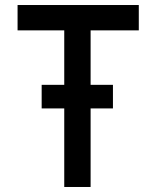

<svg xmlns="http://www.w3.org/2000/svg" viewBox="-20 -745 622 765"><path d="M50 -725H533V-624H341V0H236V-624H50ZM146 -407H430V-313H146Z"/></svg>

Font: Reem Kufi Fun
Style: Regular
Weight: 400
Designer: Khaled Hosny
Version: Version 1.005